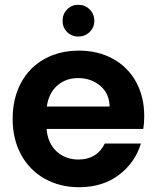

<svg xmlns="http://www.w3.org/2000/svg" viewBox="-20 -775 657 804"><path d="M584 -289Q584 -259 580 -235H175Q180 -175 217 -141Q254 -107 308 -107Q386 -107 419 -174H570Q546 -94 478 -42.5Q410 9 311 9Q231 9 167.5 -26.5Q104 -62 68.5 -127Q33 -192 33 -277Q33 -363 68 -428Q103 -493 166 -528Q229 -563 311 -563Q390 -563 452.5 -529Q515 -495 549.5 -432.5Q584 -370 584 -289ZM439 -329Q438 -383 400 -415.5Q362 -448 307 -448Q255 -448 219.5 -416.5Q184 -385 176 -329ZM308 -622Q280 -622 261 -641Q242 -660 242 -688Q242 -716 261 -735.5Q280 -755 308 -755Q336 -755 355.5 -735.5Q375 -716 375 -688Q375 -660 355.5 -641Q336 -622 308 -622Z"/></svg>

Font: MSTAGE SemiBold
Style: Regular
Weight: 600
Designer: Ninad Kale (Devanagari), Jonny Pinhorn (Latin)
Foundry: Indian Type Foundry
Version: 4.004